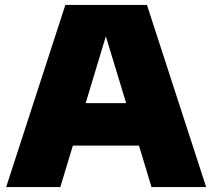

<svg xmlns="http://www.w3.org/2000/svg" viewBox="-20 -760 862 780"><path d="M5 0 245.5 -740H577L817.5 0H595.5L544.5 -168.5H276L225 0ZM328 -341H492.5L410 -612.5Z"/></svg>

Font: Encode Sans Semi Expanded Black
Style: Regular
Weight: 900
Width: 6
Designer: Multiple Designers
Foundry: Impallari Type
Version: Version 3.000; ttfautohint (v1.8.3) -l 8 -r 50 -G 200 -x 14 